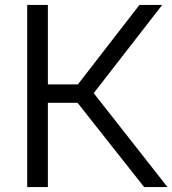

<svg xmlns="http://www.w3.org/2000/svg" viewBox="-20 -760 700 780"><path d="M565.5 0 266.5 -378.5 546.5 -740H639L351 -369L352.5 -392L660.5 0ZM90.5 0V-740H174.5V0ZM161 -342.5V-417H306V-342.5Z"/></svg>

Font: Encode Sans SC SemiExpanded
Style: Regular
Weight: 400
Width: 6
Designer: Multiple Designers
Foundry: Impallari Type
Version: Version 3.002